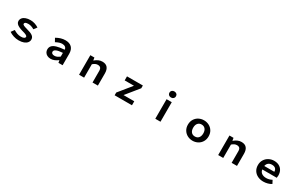

<svg xmlns="http://www.w3.org/2000/svg" viewBox="299 -2798 7402 4781"><g transform="rotate(30 4000.0 -407.5)"><path d="M225 -73 292 -165Q344 -132 395.5 -114Q447 -96 504 -96Q566 -96 594 -114Q622 -130 622 -155Q622 -181 582.5 -201Q543 -221 463 -241Q411 -255 365 -277Q258 -325 258 -405Q258 -455 289 -493.5Q320 -532 377.5 -553Q435 -574 512 -574Q579 -574 641 -553Q703 -532 750 -500L683 -411Q594 -465 515 -465Q458 -465 432 -451.5Q406 -438 406 -411Q406 -386 442 -370Q478 -354 557 -332Q659 -307 714 -268Q769 -229 769 -163Q769 -115 738 -75Q706 -34 645.5 -11Q585 12 500 12Q425 12 352 -11.5Q279 -35 225 -73Z M1234 -153Q1234 -216 1273 -259Q1311 -301 1395 -326Q1479 -351 1614 -360Q1612 -405 1579.5 -431.5Q1547 -458 1487 -458Q1416 -458 1309 -401L1255 -498Q1388 -575 1514 -575Q1634 -575 1698 -512Q1762 -449 1762 -328V0H1642L1631 -67H1626Q1579 -32 1526.5 -10Q1474 12 1421 12Q1364 12 1321.5 -10Q1279 -32 1256.5 -69.5Q1234 -107 1234 -153ZM1614 -163V-270Q1491 -263 1433 -237Q1375 -211 1375 -165Q1375 -134 1399.5 -117.5Q1424 -101 1466 -101Q1505 -101 1540.5 -117Q1576 -133 1614 -163Z M2235 -562H2352L2364 -486H2368Q2417 -527 2468 -550.5Q2519 -574 2580 -574Q2678 -574 2727 -516Q2776 -458 2776 -349V0H2622V-331Q2622 -394 2596 -421Q2570 -448 2519 -448Q2482 -448 2450 -433Q2418 -418 2380 -385V0H2235Z M3258 -79 3556 -446H3289V-562H3745V-483L3447 -115H3756V0H3258Z M4427 -562H4576V0H4427ZM4406 -740Q4406 -779 4432 -803Q4458 -827 4500 -827Q4542 -827 4568 -803Q4594 -779 4594 -740Q4594 -702 4568 -677.5Q4542 -653 4500 -653Q4458 -653 4432 -677.5Q4406 -702 4406 -740Z M5203 -281Q5203 -372 5245 -438.5Q5287 -505 5355 -539.5Q5423 -574 5500 -574Q5578 -574 5646 -539.5Q5714 -505 5755.5 -438.5Q5797 -372 5797 -281Q5797 -193 5756 -126Q5715 -59 5647 -23.5Q5579 12 5500 12Q5421 12 5353 -23.5Q5285 -59 5244 -125.5Q5203 -192 5203 -281ZM5645 -281Q5645 -361 5606 -407Q5567 -453 5500 -453Q5433 -453 5394 -407Q5355 -361 5355 -281Q5355 -200 5393.5 -154.5Q5432 -109 5500 -109Q5568 -109 5606.5 -154.5Q5645 -200 5645 -281Z M6235 -562H6352L6364 -486H6368Q6417 -527 6468 -550.5Q6519 -574 6580 -574Q6678 -574 6727 -516Q6776 -458 6776 -349V0H6622V-331Q6622 -394 6596 -421Q6570 -448 6519 -448Q6482 -448 6450 -433Q6418 -418 6380 -385V0H6235Z M7373 -23Q7299 -59 7257.5 -125Q7216 -191 7216 -281Q7216 -369 7258 -435.5Q7300 -502 7369 -538Q7438 -574 7516 -574Q7601 -574 7662 -541Q7723 -508 7755.5 -447.5Q7788 -387 7788 -307Q7788 -274 7781 -239H7366Q7373 -173 7424 -137Q7475 -101 7554 -101Q7636 -101 7717 -144L7765 -51Q7718 -21 7657.5 -4.5Q7597 12 7534 12Q7446 12 7373 -23ZM7518 -462Q7456 -462 7416 -429.5Q7376 -397 7365 -338H7654Q7654 -396 7619.5 -429Q7585 -462 7518 -462Z"/></g></svg>

Font: Merged Yaku Han JP
Style: Bold
Weight: 700
Designer: Ryoko NISHIZUKA 西塚涼子 (kana, bopomofo & ideographs); Paul D. Hunt (Latin, Greek & Cyrillic); Sandoll Communications 산돌커뮤니
Foundry: Adobe
Version: Version 2.004